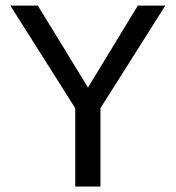

<svg xmlns="http://www.w3.org/2000/svg" viewBox="-20 -679 640 699"><path d="M345.7 -285.2V0H253.9V-285.2L17.6 -658.7H117.7L300.3 -360.4L481.9 -658.7H582Z"/></svg>

Font: Cousine
Style: Regular
Weight: 400
Monospace: yes
Designer: Steve Matteson
Foundry: Monotype Imaging Inc.
Version: Version 1.21